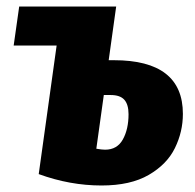

<svg xmlns="http://www.w3.org/2000/svg" viewBox="-20 -552 600 590"><path d="M542 -202Q542 -147 517.5 -97Q493 -47 437 -14.5Q381 18 292 18Q195 18 99 -17L154 -412H22L39 -532H337L314 -367H330Q542 -367 542 -202ZM375 -201Q375 -231 362 -245.5Q349 -260 320 -260H299L276 -95Q293 -92 303 -92Q340 -92 357.5 -123.5Q375 -155 375 -201Z"/></svg>

Font: Fira Sans Condensed ExtraBold
Style: Italic
Weight: 800
Width: 3
Italic angle: -8°
Designer: bBox Type GmbH & Carrois Corporate GbR & Edenspiekermann AG
Foundry: bBox Type GmbH & Carrois Corporate GbR & Edenspiekermann AG
Version: Version 4.301